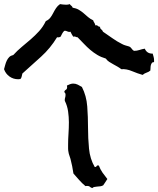

<svg xmlns="http://www.w3.org/2000/svg" viewBox="-268 -1038 783 951"><path d="M263.7 -151.4Q258.8 -142.6 253.4 -135.3Q248 -127.9 243.2 -120.1Q236.3 -116.2 228.5 -115.2Q220.7 -114.3 212.9 -113.8Q205.1 -113.3 198.7 -111.8Q192.4 -110.4 189.5 -106.4Q181.6 -108.4 177.2 -112.8Q172.9 -117.2 163.1 -117.2Q158.2 -117.2 155.3 -116.2Q138.7 -129.9 124 -146.5Q109.4 -163.1 95.7 -178.7Q92.8 -198.2 89.4 -215.3Q85.9 -232.4 81.1 -251Q79.1 -258.8 75.7 -267.6Q72.3 -276.4 71.3 -284.2Q69.3 -293 69.3 -301.8V-320.3Q69.3 -348.6 71.3 -376.5Q73.2 -404.3 73.2 -432.6Q73.2 -458 69.3 -485.8Q65.4 -513.7 53.7 -537.1L52.7 -541Q52.7 -548.8 54.7 -554.7Q56.6 -560.5 56.6 -568.4Q56.6 -578.1 49.8 -582Q51.8 -589.8 58.1 -593.3Q64.5 -596.7 64.5 -606.4Q64.5 -611.3 63.5 -614.3Q71.3 -618.2 79.1 -621.1Q86.9 -624 94.7 -624Q106.4 -624 117.2 -618.7Q127.9 -613.3 137.7 -607.4Q160.2 -563.5 164.1 -511.2Q168 -459 168 -405.8Q168 -352.5 172.9 -301.8Q177.7 -251 201.2 -210.9H203.1Q208 -210 210 -214.4Q211.9 -218.8 216.8 -218.8Q218.8 -218.8 219.2 -218.3Q219.7 -217.8 221.7 -217.8Q228.5 -199.2 239.7 -183.1Q251 -167 263.7 -151.4ZM495.1 -740.2V-730.5Q487.3 -730.5 483.9 -725.6Q480.5 -720.7 479 -714.4Q477.5 -708 477.5 -700.7Q477.5 -693.4 476.6 -688.5Q468.8 -681.6 458 -678.2Q447.3 -674.8 438.5 -667Q414.1 -673.8 386.2 -685.5Q358.4 -697.3 333 -695.3Q324.2 -702.1 314 -708Q303.7 -713.9 293 -719.7Q282.2 -725.6 272.5 -731.9Q262.7 -738.3 255.9 -748Q232.4 -754.9 213.9 -766.1Q195.3 -777.3 179.2 -791Q163.1 -804.7 147.9 -820.8Q132.8 -836.9 116.2 -853.5Q110.4 -853.5 106.4 -856Q102.5 -858.4 94.7 -856.4Q90.8 -862.3 87.4 -868.2Q84 -874 81.1 -880.9Q79.1 -879.9 76.2 -879.9Q70.3 -879.9 64.5 -882.8Q58.6 -885.7 53.7 -885.7L49.8 -884.8Q43.9 -878.9 40 -871.6Q36.1 -864.3 32.2 -856.4Q24.4 -851.6 14.6 -853.5Q-18.6 -798.8 -64.5 -757.3Q-110.4 -715.8 -157.2 -673.8Q-159.2 -667 -160.6 -659.2Q-162.1 -651.4 -167 -646.5Q-169.9 -646.5 -172.9 -646Q-175.8 -645.5 -177.7 -645.5Q-202.1 -645.5 -221.2 -659.2Q-240.2 -672.9 -248 -695.3Q-245.1 -705.1 -242.2 -716.3Q-239.3 -727.5 -234.4 -737.8Q-229.5 -748 -222.2 -755.4Q-214.8 -762.7 -202.1 -765.6Q-182.6 -787.1 -160.2 -805.7Q-137.7 -824.2 -115.7 -843.3Q-93.8 -862.3 -74.2 -883.8Q-54.7 -905.3 -41 -933.6Q-27.3 -939.5 -19 -950.2Q-10.7 -960.9 -4.4 -973.6Q2 -986.3 9.8 -998Q17.6 -1009.8 29.3 -1017.6Q37.1 -1016.6 44.4 -1015.6Q51.8 -1014.6 59.6 -1014.6Q69.3 -1014.6 78.1 -1017.6Q80.1 -1012.7 85 -1009.8Q89.8 -1006.8 91.8 -1000Q109.4 -997.1 122.1 -989.7Q134.8 -982.4 146 -972.7Q157.2 -962.9 168 -953.6Q178.7 -944.3 193.4 -937.5Q195.3 -930.7 199.2 -925.3Q203.1 -919.9 204.1 -912.1Q205.1 -913.1 208 -913.1Q213.9 -913.1 217.3 -909.2Q220.7 -905.3 227.5 -905.3Q227.5 -896.5 233.4 -892.6Q239.3 -888.7 242.2 -880.9Q265.6 -865.2 288.1 -849.1Q310.5 -833 335.9 -820.3Q344.7 -815.4 353.5 -813Q362.3 -810.5 372.1 -807.6Q378.9 -804.7 383.8 -797.4Q388.7 -790 395.5 -786.1Q410.2 -786.1 422.9 -790.5Q435.5 -794.9 449.2 -796.9Q460 -771.5 488.3 -772.5Q490.2 -764.6 492.7 -756.8Q495.1 -749 495.1 -740.2Z"/></svg>

Font: Rock Salt
Style: Regular
Weight: 400
Version: Version 1.001